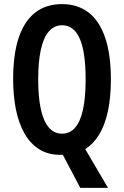

<svg xmlns="http://www.w3.org/2000/svg" viewBox="-20 -745 603 935"><path d="M520 -358Q520 -271 505.5 -203.5Q491 -136 463 -90Q435 -44 395 -19L506 170H371L286 9Q284 9 279.5 9Q275 9 273 9Q213 9 169.5 -19Q126 -47 98 -97.5Q70 -148 57 -214.5Q44 -281 44 -359Q44 -480 71 -561Q98 -642 151 -683.5Q204 -725 282 -725Q359 -725 412 -683.5Q465 -642 492.5 -560.5Q520 -479 520 -358ZM166 -358Q166 -271 179 -212.5Q192 -154 218 -124Q244 -94 282 -94Q320 -94 345.5 -123Q371 -152 384 -210.5Q397 -269 397 -358Q397 -491 368.5 -556.5Q340 -622 282 -622Q244 -622 218 -592Q192 -562 179 -503.5Q166 -445 166 -358Z"/></svg>

Font: Noto Sans Display ExtraCondensed SemiBold
Style: Regular
Weight: 600
Width: 2
Designer: Monotype Design Team
Foundry: Monotype Imaging Inc.
Version: Version 2.003